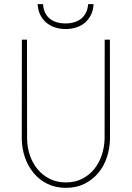

<svg xmlns="http://www.w3.org/2000/svg" viewBox="-20 -904 640 934"><path d="M514.6 -710.9 515.1 -229Q514.2 -181.6 499.8 -138.4Q485.4 -95.2 457.8 -62.3Q430.2 -29.3 390.6 -9.8Q351.1 9.8 300.8 9.8Q250 9.8 210.4 -9.8Q170.9 -29.3 143.6 -62.3Q116.2 -95.2 101.3 -138.4Q86.4 -181.6 85.9 -229L86.4 -710.9H111.3L111.8 -229Q112.3 -187.5 125.2 -149.2Q138.2 -110.8 162.4 -81.3Q186.5 -51.8 221.4 -34.2Q256.3 -16.6 300.8 -16.6Q345.2 -16.6 379.9 -34.4Q414.6 -52.2 438.5 -81.8Q462.4 -111.3 475.1 -149.7Q487.8 -188 488.8 -229L489.3 -710.9ZM435.1 -883.8Q433.6 -855 422.9 -832.5Q412.1 -810.1 394 -794.4Q376 -778.8 351.8 -770.8Q327.6 -762.7 299.3 -762.7Q271 -762.7 246.8 -770.8Q222.7 -778.8 204.6 -794.4Q186.5 -810.1 175.5 -832.5Q164.6 -855 163.1 -883.8H189.5Q190.9 -859.9 199.5 -842.3Q208 -824.7 222.4 -813Q236.8 -801.3 256.3 -795.7Q275.9 -790 299.3 -790Q321.8 -790 341.3 -795.9Q360.8 -801.8 375.2 -813.5Q389.6 -825.2 398.4 -842.8Q407.2 -860.4 408.7 -883.8Z"/></svg>

Font: Roboto Mono Thin
Style: Regular
Weight: 250
Designer: Google
Version: Version 2.000985; 2015; ttfautohint (v1.3)